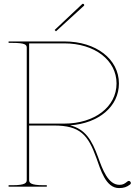

<svg xmlns="http://www.w3.org/2000/svg" viewBox="-20 -977 732 1005"><path d="M25 -760V-752.5H45C111 -752.5 120 -743 120 -727.5V-35C120 -20.5 113.5 -7.5 45 -7.5H25V0H225V-7.5H207.5C139 -7.5 132.5 -20.5 132.5 -35V-320H262.5C400 -320 441 -270.5 484.5 -150C506 -91 532.5 7.5 603 7.5C628 7.5 643.5 2 660.5 -11C663.5 -13 665 -16 665 -19C665 -21 664 -23.5 662.5 -25.5C660.5 -28.5 657.5 -30 654.5 -30C652.5 -30 649.5 -29 647.5 -27.5C633 -16 624.5 -9.5 605.5 -9.5C545.5 -9.5 516.5 -90.5 494 -153C460 -246.5 425.5 -301 347 -321C497 -331 602.5 -420 602.5 -540C602.5 -667.5 483 -760 317.5 -760ZM132.5 -750H316C475.5 -750 590 -662 590 -540C590 -418 475.5 -330 316 -330H262.5H132.5ZM266 -820 273 -813 419.5 -947C422.5 -950 420 -954 418.5 -955.5C417 -957 413 -958.5 410 -955.5Z"/></svg>

Font: Znikomit
Style: Regular
Weight: 100
Designer: gluk
Foundry: gluk
Version: Version 0.55